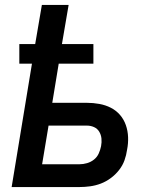

<svg xmlns="http://www.w3.org/2000/svg" viewBox="-20 -755 640 775"><path d="M27 0 109 -498H58V-577H122L149 -735H257L230 -577H357V-498H217L191 -340H331Q356 -340 381 -335.5Q406 -331 427.5 -320Q449 -309 464.5 -291Q480 -273 488 -250Q496 -227 497 -201.5Q498 -176 493 -151Q490 -129 482.5 -108Q475 -87 460.5 -68.5Q446 -50 427 -36Q408 -22 387 -14Q366 -6 344 -3Q322 0 301 0ZM150 -92H301Q316 -92 331.5 -96.5Q347 -101 359.5 -111Q372 -121 378.5 -135.5Q385 -150 388 -165Q391 -181 389.5 -196Q388 -211 380.5 -223.5Q373 -236 359.5 -242Q346 -248 331 -248H176Z"/></svg>

Font: Iosevka SS04 SmBd Ex Obl
Style: Regular
Weight: 600
Width: 7
Italic angle: -9°
Monospace: yes
Designer: Belleve Invis
Foundry: Belleve Invis
Version: Version 19.0.0; ttfautohint (v1.8.4)